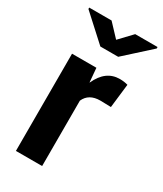

<svg xmlns="http://www.w3.org/2000/svg" viewBox="-191 -831 769 904"><g transform="rotate(30 194.0 -378.5)"><path d="M250 -624.5H153L16 -749.5V-757H137.5L201.5 -689L266 -757H387.5V-749ZM197 0H54.5V-528.5H187L193.5 -453L194.5 -452.5Q233 -538 309.5 -538Q333.5 -538 353.5 -532L338.5 -402.5L280.5 -404Q218.5 -404 197 -355.5Z"/></g></svg>

Font: Roberto Sans
Style: Bold
Weight: 700
Designer: Google (font) & Cristiano Sobral (main changes)
Version: Version 1.000;October 12, 2021;FontCreator 14.0.0.2814 64-bi